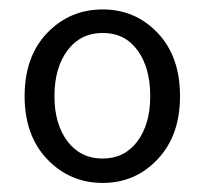

<svg xmlns="http://www.w3.org/2000/svg" viewBox="-20 -829 444 415"><path d="M202.1 -433.6Q130.9 -433.6 82 -484.9Q33.2 -536.1 33.2 -621.1Q33.2 -707 82 -757.8Q130.9 -808.6 202.1 -808.6Q272.5 -808.6 320.8 -757.8Q369.1 -707 369.1 -621.1Q369.1 -536.1 320.8 -484.9Q272.5 -433.6 202.1 -433.6ZM304.7 -621.1Q304.7 -682.6 277.3 -720.2Q250 -757.8 202.1 -757.8Q154.3 -757.8 126 -720.2Q97.7 -682.6 97.7 -621.1Q97.7 -560.5 126 -523.4Q154.3 -486.3 201.7 -486.3Q249 -486.3 276.9 -523.4Q304.7 -560.5 304.7 -621.1Z"/></svg>

Font: Gen Jyuu Gothic Normal
Style: Regular
Weight: 300
Designer: [Source Han Sans]
Ryoko NISHIZUKA  (kana & ideographs); Paul D. Hunt (Latin, Greek & Cyrillic); Wenlong ZHANG  (bopomofo
Version: Version 1.002.20150607